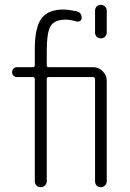

<svg xmlns="http://www.w3.org/2000/svg" viewBox="-20 -780 540 800"><path d="M376 -735.4Q376 -746.1 382.8 -752.9Q389.6 -759.8 399.9 -759.8Q410.2 -759.8 417.5 -752.9Q424.8 -746.1 424.8 -735.4V-644.5Q424.8 -633.8 417.5 -627Q410.2 -620.1 399.9 -620.1Q389.6 -620.1 382.8 -627Q376 -633.8 376 -644.5ZM49.8 -459Q42 -459 36.1 -464.8Q30.3 -470.7 30.3 -479Q30.3 -487.3 36.1 -493.7Q42 -500 49.8 -500H116.2Q125 -500 125 -507.8V-575.2Q125 -665 152.3 -702.6Q179.7 -740.2 243.2 -740.2Q265.6 -740.2 297.9 -733.4Q320.3 -728.5 320.3 -705.1Q320.3 -697.3 313.5 -692.9Q306.6 -688.5 299.8 -690.4Q272.5 -698.2 252.9 -698.2Q209 -698.2 191.9 -672.9Q174.8 -647.5 174.8 -567.4V-507.8Q174.8 -500 182.6 -500H368.2Q391.6 -500 408.2 -482.9Q424.8 -465.8 424.8 -443.4V-25.4Q424.8 -14.6 417.5 -7.3Q410.2 0 399.9 0Q389.6 0 382.8 -6.8Q376 -13.7 376 -25.4V-450.2Q376 -459 367.2 -459H182.6Q174.8 -459 174.8 -450.2V-25.4Q174.8 -14.6 167.5 -7.3Q160.2 0 149.9 0Q139.6 0 132.3 -6.8Q125 -13.7 125 -25.4V-450.2Q125 -459 116.2 -459Z"/></svg>

Font: Rounded-X Mgen+ 1mn light
Style: Regular
Weight: 200
Designer: [Source Han Sans]
Ryoko NISHIZUKA  (kana & ideographs); Paul D. Hunt (Latin, Greek & Cyrillic); Wenlong ZHANG  (bopomofo
Version: Version 1.059.20150602